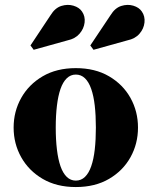

<svg xmlns="http://www.w3.org/2000/svg" viewBox="-20 -745 612 775"><path d="M286 10Q208.5 10 152.2 -23Q96 -56 65.5 -110.5Q35 -165 35 -230Q35 -295 65.5 -349.5Q96 -404 152.2 -437Q208.5 -470 286 -470Q364 -470 420.2 -437Q476.5 -404 506.8 -349.5Q537 -295 537 -230Q537 -165 506.8 -110.5Q476.5 -56 420.2 -23Q364 10 286 10ZM286 -16Q307.5 -16 323 -31Q338.5 -46 348.2 -74Q358 -102 362.5 -141.5Q367 -181 367 -230Q367 -279 362.5 -318.5Q358 -358 348.2 -386Q338.5 -414 323 -429Q307.5 -444 286 -444Q265 -444 249.5 -429Q234 -414 224.2 -386Q214.5 -358 209.8 -318.5Q205 -279 205 -230Q205 -181 209.8 -141.5Q214.5 -102 224.2 -74Q234 -46 249.5 -31Q265 -16 286 -16ZM116 -544 103 -561.5 184 -683.5Q202 -713 227.5 -721Q253 -729 276.5 -722Q300 -715 311 -698.5Q324.5 -679 321.5 -654Q318.5 -629 301 -608.8Q283.5 -588.5 252.5 -582ZM357.5 -544 344.5 -561.5 426 -683.5Q444 -713 469.5 -721Q495 -729 518.2 -722Q541.5 -715 552.5 -698.5Q566 -679 563.2 -654Q560.5 -629 543 -608.8Q525.5 -588.5 494 -582Z"/></svg>

Font: Bodoni Moda 9pt ExtraBold
Style: Regular
Weight: 800
Designer: Owen Earl
Foundry: indestructible type
Version: Version 2.005